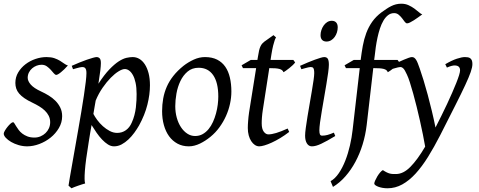

<svg xmlns="http://www.w3.org/2000/svg" viewBox="-22 -762 2561 1026"><path d="M340.8 -412.1Q331.1 -400.9 321.5 -391.8Q312 -382.8 303.7 -376Q295.4 -369.1 288.8 -365.5Q282.2 -361.8 278.8 -361.8Q272.5 -361.8 265.4 -370.4Q258.3 -378.9 249.3 -388.9Q240.2 -398.9 228.3 -407.5Q216.3 -416 200.2 -416Q186.5 -416 173.3 -410.9Q160.2 -405.8 149.7 -396.7Q139.2 -387.7 132.6 -374.8Q126 -361.8 126 -346.2Q126 -329.1 142.3 -310.1Q158.7 -291 198.2 -272.9Q218.3 -263.7 238.3 -251.5Q258.3 -239.3 274.2 -223.4Q290 -207.5 300 -187.3Q310.1 -167 310.1 -141.1Q310.1 -107.4 292.7 -77.9Q275.4 -48.3 248.3 -26.6Q221.2 -4.9 188 7.6Q154.8 20 123 20Q100.1 20 77.6 13.4Q55.2 6.8 37.6 -3.4Q20 -13.7 9 -25.6Q-2 -37.6 -2 -47.9Q-2 -53.2 3.9 -63.5Q9.8 -73.7 17.8 -83.7Q25.9 -93.8 34.2 -101.3Q42.5 -108.9 47.9 -108.9Q51.3 -108.9 54.9 -102.8Q58.6 -96.7 64.2 -87.6Q69.8 -78.6 77.6 -67.9Q85.4 -57.1 97.2 -48.1Q108.9 -39.1 124.8 -33Q140.6 -26.9 162.1 -26.9Q179.2 -26.9 194.6 -33.4Q210 -40 221.4 -51Q232.9 -62 239.5 -76.9Q246.1 -91.8 246.1 -108.9Q246.1 -127.9 238.3 -143.3Q230.5 -158.7 217.5 -171.1Q204.6 -183.6 187.5 -193.8Q170.4 -204.1 151.9 -212.9Q126 -225.1 108.4 -237.3Q90.8 -249.5 80.1 -262.2Q69.3 -274.9 64.7 -289.1Q60.1 -303.2 60.1 -318.8Q60.1 -349.6 75.2 -375Q90.3 -400.4 114.3 -418.7Q138.2 -437 167.7 -447Q197.3 -457 226.1 -457Q251 -457 268.1 -451.2Q285.2 -445.3 298.1 -437.5Q311 -429.7 320.8 -422.4Q330.6 -415 340.8 -412.1Z M645 -393.1Q631.8 -393.1 611.8 -380.9Q591.8 -368.7 569.8 -346.4Q547.9 -324.2 526.4 -293.2Q504.9 -262.2 489.3 -224.6Q486.3 -208.5 483.4 -190.7Q480.5 -172.9 477.1 -153.3Q484.4 -138.7 497.6 -120.8Q510.7 -103 527.8 -87.6Q544.9 -72.3 564.5 -62Q584 -51.8 604 -51.8Q630.4 -51.8 650.6 -66.2Q670.9 -80.6 682.1 -106.9Q690.9 -126 696.3 -146.7Q701.7 -167.5 704.1 -187.7Q706.5 -208 707.3 -226.6Q708 -245.1 708 -259.8Q708 -293.9 702.6 -319.1Q697.3 -344.2 688.2 -360.6Q679.2 -377 668 -385Q656.7 -393.1 645 -393.1ZM517.1 -424.8Q517.1 -410.2 513.9 -383.8Q510.7 -357.4 503.9 -314.5Q535.2 -362.8 562.5 -391.1Q589.8 -419.4 612.5 -434.1Q635.3 -448.7 653.8 -452.9Q672.4 -457 687 -457Q706.1 -457 722.7 -447.3Q739.3 -437.5 752 -418.2Q764.6 -398.9 772 -370.8Q779.3 -342.8 779.3 -306.2Q779.3 -257.3 765.6 -202.6Q752 -147.9 721.2 -91.8Q710 -72.3 695.6 -52.5Q681.2 -32.7 664.1 -16.6Q647 -0.5 627.7 9.8Q608.4 20 587.4 20Q570.8 20 554.9 10Q539.1 0 523.7 -16.1Q508.3 -32.2 494.1 -52.7Q480 -73.2 467.3 -93.8Q463.4 -72.8 459.7 -50.3Q456.1 -27.8 452.1 -2.9Q435.5 97.7 431.6 151.1Q427.7 204.6 433.1 218.3Q425.8 220.2 416 223.4Q406.2 226.6 395.8 230.2Q385.3 233.9 375.7 237.5Q366.2 241.2 359.9 244.1L344.2 230Q346.2 215.8 351.3 186Q356.4 156.2 363.5 116.2Q370.6 76.2 378.9 28.8Q387.2 -18.6 395.8 -67.4Q404.3 -116.2 412.4 -164.1Q420.4 -211.9 426.5 -252.7Q432.6 -293.5 436.3 -324.5Q439.9 -355.5 439.9 -371.1Q439.9 -382.3 438 -388.9Q436 -395.5 432.6 -398.7Q429.2 -401.9 425.3 -402.8Q421.4 -403.8 417 -403.8Q412.6 -403.8 404.3 -401.9Q396 -399.9 387.9 -397.7Q379.9 -395.5 368.2 -392.1L361.3 -410.2Q381.8 -419.4 402.8 -428Q423.8 -436.5 442.1 -442.9Q460.4 -449.2 474.4 -453.1Q488.3 -457 494.1 -457Q503.9 -457 510.5 -450.4Q517.1 -443.8 517.1 -424.8Z M1144.5 -246.1Q1144.5 -320.8 1117.2 -360.4Q1089.8 -399.9 1039.6 -399.9Q1004.4 -399.9 980.5 -379.6Q956.5 -359.4 941.9 -328.6Q927.2 -297.9 920.9 -262Q914.6 -226.1 914.6 -194.8Q914.6 -162.1 922.6 -133.1Q930.7 -104 945.1 -82.3Q959.5 -60.5 978.8 -47.9Q998 -35.2 1020.5 -35.2Q1043 -35.2 1060.8 -45.2Q1078.6 -55.2 1092.5 -72Q1106.4 -88.9 1116.2 -110.6Q1126 -132.3 1132.3 -155.8Q1138.7 -179.2 1141.6 -202.6Q1144.5 -226.1 1144.5 -246.1ZM1214.4 -272.9Q1214.4 -240.2 1207 -206.8Q1199.7 -173.3 1185.5 -141.8Q1171.4 -110.4 1150.6 -81.8Q1129.9 -53.2 1102.5 -30.8Q1089.8 -20.5 1075.7 -11.2Q1061.5 -2 1046.9 5.1Q1032.2 12.2 1017.1 16.1Q1002 20 987.3 20Q953.1 20 926.5 5.6Q899.9 -8.8 881.6 -33.9Q863.3 -59.1 853.8 -93.5Q844.2 -127.9 844.2 -168Q844.2 -203.1 850.1 -235.6Q856 -268.1 869.1 -298.3Q882.3 -328.6 904.3 -356.4Q926.3 -384.3 958.5 -410.2Q983.4 -429.7 1013.2 -443.4Q1043 -457 1073.2 -457Q1111.3 -457 1138.2 -443.4Q1165 -429.7 1181.9 -405.3Q1198.7 -380.9 1206.5 -347.2Q1214.4 -313.5 1214.4 -272.9Z M1523.4 -57.1Q1499.5 -38.6 1475.6 -24.2Q1451.7 -9.8 1430.2 0Q1408.7 9.8 1391.4 14.9Q1374 20 1363.3 20Q1351.1 20 1340.1 12.7Q1329.1 5.4 1320.6 -7.6Q1312 -20.5 1307.1 -38.6Q1302.2 -56.6 1302.2 -78.1Q1302.2 -87.4 1302.7 -96.7Q1303.2 -106 1304 -116Q1304.7 -126 1305.9 -137.2Q1307.1 -148.4 1309.1 -162.1L1346.7 -397.9H1276.4L1269 -413.1L1318.4 -441.9H1353.5L1356.4 -459Q1359.4 -479 1362.5 -492.2Q1365.7 -505.4 1369.9 -514.2Q1374 -522.9 1378.9 -528.6Q1383.8 -534.2 1390.1 -539.1L1439.5 -574.2L1453.1 -562Q1449.2 -556.2 1445.8 -546.4Q1442.4 -536.6 1437.7 -518.6Q1433.1 -500.5 1428.2 -470.2L1423.8 -441.9H1545.4L1555.2 -428.2Q1550.3 -421.4 1541.7 -413.3Q1533.2 -405.3 1523.9 -397.9Q1514.6 -390.6 1506.1 -384.5Q1497.6 -378.4 1493.2 -376Q1490.2 -382.8 1485.1 -387Q1480 -391.1 1471.2 -393.6Q1462.4 -396 1449.5 -397Q1436.5 -397.9 1418.5 -397.9H1417L1382.3 -173.8Q1380.9 -164.6 1379.6 -154.1Q1378.4 -143.6 1377.7 -134Q1377 -124.5 1376.7 -116.2Q1376.5 -107.9 1376.5 -103Q1376.5 -72.8 1387.5 -58.3Q1398.4 -43.9 1412.1 -43.9Q1429.2 -43.9 1453.9 -51.3Q1478.5 -58.6 1515.1 -75.2Z M1782.7 -616.2Q1782.7 -602.5 1778.6 -589.1Q1774.4 -575.7 1766.6 -564.7Q1758.8 -553.7 1747.6 -546.9Q1736.3 -540 1722.7 -540Q1707.5 -540 1699.2 -548.8Q1690.9 -557.6 1690.9 -574.2Q1690.9 -587.4 1695.3 -600.8Q1699.7 -614.3 1707.5 -625.5Q1715.3 -636.7 1726.3 -643.8Q1737.3 -650.9 1751 -650.9Q1766.1 -650.9 1774.4 -641.8Q1782.7 -632.8 1782.7 -616.2ZM1769.5 -35.2Q1746.6 -21.5 1728.3 -11.2Q1710 -1 1694.8 6.1Q1679.7 13.2 1667.5 16.6Q1655.3 20 1644.5 20Q1627.9 20 1618.2 4.6Q1608.4 -10.7 1608.4 -37.1Q1608.4 -51.8 1612.1 -78.9Q1615.7 -106 1621.1 -138.9Q1626.5 -171.9 1632.8 -207.8Q1639.2 -243.7 1644.5 -276.1Q1649.9 -308.6 1653.6 -333.7Q1657.2 -358.9 1657.2 -371.1Q1657.2 -382.3 1655.8 -388.9Q1654.3 -395.5 1651.9 -398.7Q1649.4 -401.9 1645.5 -402.8Q1641.6 -403.8 1637.2 -403.8Q1633.3 -403.8 1625 -401.9Q1616.7 -399.9 1608.6 -397.7Q1600.6 -395.5 1588.4 -392.1L1581.5 -410.2Q1602.1 -419.4 1622.3 -428Q1642.6 -436.5 1660.2 -442.9Q1677.7 -449.2 1690.9 -453.1Q1704.1 -457 1710.4 -457Q1724.1 -457 1729.7 -447.8Q1735.4 -438.5 1735.4 -416Q1735.4 -401.9 1731.7 -374.3Q1728 -346.7 1722.2 -312.5Q1716.3 -278.3 1710 -241Q1703.6 -203.6 1697.8 -169.4Q1691.9 -135.3 1688.2 -107.7Q1684.6 -80.1 1684.6 -65.9Q1684.6 -50.8 1687.7 -43.9Q1690.9 -37.1 1699.2 -37.1Q1714.4 -37.1 1728.3 -41Q1742.2 -44.9 1762.2 -53.2Z M2234.4 -685.1Q2224.1 -677.7 2212.4 -669.2Q2200.7 -660.6 2189.5 -653.6Q2178.2 -646.5 2168.7 -641.8Q2159.2 -637.2 2153.3 -637.2Q2147 -637.2 2140.6 -645.8Q2134.3 -654.3 2126.5 -664.6Q2118.7 -674.8 2108.4 -683.3Q2098.1 -691.9 2084.5 -691.9Q2065.9 -691.9 2051.8 -680.9Q2037.6 -669.9 2026.9 -651.6Q2016.1 -633.3 2008.3 -609.6Q2000.5 -585.9 1995.1 -560.5Q1989.7 -535.2 1986.1 -510.3Q1982.4 -485.4 1980.5 -464.8L1977.5 -441.9H2102.5L2112.3 -428.2Q2107.4 -421.4 2099.1 -413.3Q2090.8 -405.3 2081.5 -397.9Q2072.3 -390.6 2063.7 -384.5Q2055.2 -378.4 2050.3 -376Q2047.9 -382.8 2042.7 -387Q2037.6 -391.1 2028.8 -393.6Q2020 -396 2006.8 -397Q1993.7 -397.9 1975.6 -397.9H1972.7L1937.5 -94.2Q1931.2 -40.5 1915.8 9.5Q1900.4 59.6 1877.2 102.8Q1854 146 1823.7 180.4Q1793.5 214.8 1757.3 236.8L1744.6 206.1Q1769 192.4 1788.8 163.1Q1808.6 133.8 1823.5 95.7Q1838.4 57.6 1848.1 14.9Q1857.9 -27.8 1862.3 -67.9L1900.4 -397.9H1826.7L1819.3 -413.1L1868.7 -441.9H1905.3Q1910.2 -481 1916.7 -517.1Q1923.3 -553.2 1935.3 -585.4Q1947.3 -617.7 1967 -645.8Q1986.8 -673.8 2017.6 -696.8Q2030.8 -706.1 2043 -714.4Q2055.2 -722.7 2067.9 -729Q2080.6 -735.4 2094 -738.8Q2107.4 -742.2 2122.6 -742.2Q2144 -742.2 2161.4 -734.1Q2178.7 -726.1 2192.4 -716.1Q2206.1 -706.1 2216.6 -696.8Q2227.1 -687.5 2234.4 -685.1Z M2502.4 -419.9Q2502.4 -403.3 2493.4 -377.2Q2484.4 -351.1 2464.1 -307.4Q2443.8 -263.7 2410.9 -198.7Q2377.9 -133.8 2330.6 -40Q2297.9 23.9 2265.4 76.2Q2232.9 128.4 2198.7 165.8Q2164.6 203.1 2127.4 223.6Q2090.3 244.1 2048.8 244.1Q2034.2 244.1 2021.2 241.7Q2008.3 239.3 1998.8 235.6Q1989.3 231.9 1983.6 227.5Q1978 223.1 1978 219.2Q1978 213.4 1982.7 202.9Q1987.3 192.4 1994.1 180.9Q2001 169.4 2009 159.9Q2017.1 150.4 2023.9 147Q2035.6 154.8 2044.7 159.2Q2053.7 163.6 2061.5 165.5Q2069.3 167.5 2077.1 167.7Q2085 168 2093.8 168Q2133.3 168 2171.1 129.6Q2209 91.3 2250 21.5Q2245.1 -6.8 2238 -42.5Q2231 -78.1 2222.4 -115.7Q2213.9 -153.3 2204.6 -191.2Q2195.3 -229 2186 -262.2Q2176.8 -295.4 2168.2 -322Q2159.7 -348.6 2152.3 -363.8Q2141.1 -388.7 2133.3 -396.2Q2125.5 -403.8 2117.2 -403.8Q2112.8 -403.8 2104.7 -401.9Q2096.7 -399.9 2088.9 -397.7Q2081.1 -395.5 2069.3 -392.1L2063.5 -410.2Q2084 -419.4 2102.5 -428Q2121.1 -436.5 2136 -442.9Q2150.9 -449.2 2162.1 -453.1Q2173.3 -457 2179.2 -457Q2186 -457 2191.2 -453.6Q2196.3 -450.2 2201.2 -442.9Q2206.1 -435.5 2210.7 -423.6Q2215.3 -411.6 2221.2 -395Q2230.5 -368.7 2241.5 -332.8Q2252.4 -296.9 2263.7 -255.4Q2274.9 -213.9 2285.6 -169.2Q2296.4 -124.5 2305.2 -80.6Q2320.8 -111.3 2336.7 -143.3Q2352.5 -175.3 2367.2 -206.5Q2381.8 -237.8 2394.3 -266.4Q2406.7 -294.9 2416.3 -318.8Q2425.8 -342.8 2431.2 -360.1Q2436.5 -377.4 2436.5 -386.2Q2436.5 -410.6 2410.6 -412.1Q2395 -413.6 2366.2 -400.9L2357.4 -418.9Q2392.6 -439.5 2419.2 -448.2Q2445.8 -457 2462.4 -457Q2470.7 -457 2478 -455.8Q2485.4 -454.6 2490.7 -450.7Q2496.1 -446.8 2499.3 -439.5Q2502.4 -432.1 2502.4 -419.9Z"/></svg>

Font: Akkhara
Style: Italic
Weight: 400
Italic angle: -7°
Designer: J. Victor Gaultney
Version: Version 1.00 June 13, 2006, initial release